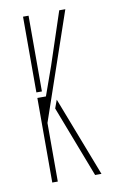

<svg xmlns="http://www.w3.org/2000/svg" viewBox="-73 -642 414 684"><g transform="rotate(-10 134.0 -300.0)"><path d="M60 0V-306H91L128 -410L191 -600H213L80 -212V0ZM116 -258 127 -288 238 0H215ZM60 -326V-600H80V-326Z"/></g></svg>

Font: Big Shoulders Stencil Display Thin Thin
Style: Regular
Weight: 250
Version: Version 2.001